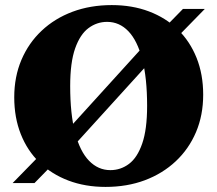

<svg xmlns="http://www.w3.org/2000/svg" viewBox="-20 -720 855 755"><path d="M215 -175.5 561 -556.5 613 -596.5 699.5 -685H785.5L656.5 -553L599 -509L253 -128L202 -88.5L115.5 0H29.5L158.5 -132ZM419.5 -700Q500 -700 566 -675Q632 -650 679.5 -603.8Q727 -557.5 753 -492.5Q779 -427.5 779 -347.5Q779 -267 750.8 -200.5Q722.5 -134 671 -85.8Q619.5 -37.5 549.5 -11.2Q479.5 15 395 15Q315 15 249 -10Q183 -35 135.2 -81.2Q87.5 -127.5 61.8 -192.5Q36 -257.5 36 -337.5Q36 -418 64.2 -484.5Q92.5 -551 143.8 -599.2Q195 -647.5 265.2 -673.8Q335.5 -700 419.5 -700ZM414 -51Q454.5 -51 487.2 -75.5Q520 -100 539.2 -155.5Q558.5 -211 558.5 -303.5Q558.5 -414 539.2 -487.2Q520 -560.5 484.8 -597.2Q449.5 -634 401 -634Q361 -634 328 -609.5Q295 -585 275.5 -529.8Q256 -474.5 256 -381.5Q256 -271.5 275.2 -198Q294.5 -124.5 330.2 -87.8Q366 -51 414 -51Z"/></svg>

Font: Newsreader 36pt ExtraBold
Style: Regular
Weight: 800
Designer: Hugues Gentile
Foundry: Production Type
Version: Version 1.003